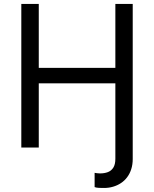

<svg xmlns="http://www.w3.org/2000/svg" viewBox="-20 -747 780 972"><path d="M564 0H651.9V58.1Q651.9 85.9 644.5 109.1Q637.2 132.3 623.8 150.1Q610.4 168 592.3 179.9Q574.2 191.9 552.5 198.2Q530.8 204.6 507.3 204.6Q494.6 204.6 481.4 204.1Q468.3 203.6 459 200.2V127.9Q464.4 128.9 471.4 129.9Q478.5 130.9 485.8 130.9Q508.8 130.9 526.1 124.3Q543.5 117.7 553.7 101.6Q564 85.4 564 56.6ZM87.9 0V-727.1H176.3V-403.3H564V-727.1H651.9V0H564V-325.2H176.3V0Z"/></svg>

Font: Sahel VF Regular
Style: Regular
Weight: 400
Foundry: Saber Rastikerdar (saber.rastikerdar@gmail.com)
Version: Version 3.4.0